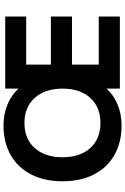

<svg xmlns="http://www.w3.org/2000/svg" viewBox="175 -894 728 1119"><g transform="rotate(-90 539.5 -334.0)"><path d="M583 -591V-668H1003V-546H723V-402H1003V-279H723V-123H1003V0H583V-77Q544 -35 489 -12.5Q434 10 368 10Q269 10 195.5 -32Q122 -74 82.5 -151.5Q43 -229 43 -334Q43 -439 82.5 -516.5Q122 -594 195.5 -636Q269 -678 368 -678Q434 -678 489 -655.5Q544 -633 583 -591ZM583 -334Q583 -436 529 -496Q475 -556 383 -556Q290 -556 236.5 -496Q183 -436 183 -334Q183 -232 236.5 -172.5Q290 -113 383 -113Q475 -113 529 -172.5Q583 -232 583 -334Z"/></g></svg>

Font: Madhuban SemiBold
Style: Regular
Weight: 600
Designer: jaikishan Patel
Foundry: MagicType
Version: Version 1.000